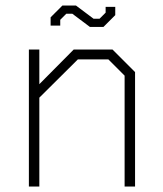

<svg xmlns="http://www.w3.org/2000/svg" viewBox="-20 -678 591 698"><path d="M85 -498H123V-372L248 -498H389L471 -416V0H433V-403L374 -462H263L123 -323V0H85ZM243 -628H221L199 -606V-585H164V-615L207 -658H256L320 -610H342L364 -632V-653H399V-623L356 -580H307Z"/></svg>

Font: Chakra Petch ExtraLight
Style: Regular
Weight: 275
Designer: Katatrad Aksorn Co.,Ltd.
Foundry: Cadson Demak Co.,Ltd.
Version: Version 1.000; ttfautohint (v1.6)